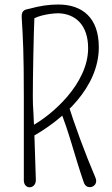

<svg xmlns="http://www.w3.org/2000/svg" viewBox="-20 -815 487 834"><path d="M394.5 -43.5C348.6 -151.4 304.7 -270 269.5 -382.3L238.3 -342.8C280.3 -242.7 302.2 -143.1 344.2 -22C349.1 -7.8 359.4 -2 370.1 -2C388.2 -2 405.3 -19.5 394.5 -43.5ZM135.7 -34.2C125 -407.2 122.6 -319.8 122.6 -397.9C122.6 -476.6 126 -668.9 129.9 -752.4L115.7 -727.5C146.5 -751 213.9 -757.8 235.4 -757.3C308.6 -754.4 362.8 -705.6 362.8 -605.5C362.8 -451.2 204.6 -312.5 111.3 -264.2L111.8 -216.8C256.3 -295.4 409.2 -436 409.2 -609.9C409.2 -737.8 337.9 -795.4 232.9 -795.4C194.3 -795.4 154.3 -790 106.9 -776.9C96.2 -773.4 72.3 -775.4 74.2 -740.7C80.1 -644.5 83.5 -582.5 83.5 -398.9C83.5 -289.6 83.5 -106 83.5 -31.7C83.5 -11.7 95.7 -1.5 108.4 -1.5C122.1 -1.5 136.2 -12.2 135.7 -34.2Z"/></svg>

Font: Pompiere 
Style: Regular
Weight: 400
Designer: Karolina Lach
Foundry: Sorkin Type Co.
Version: Version 1.001